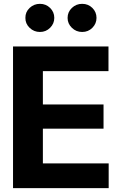

<svg xmlns="http://www.w3.org/2000/svg" viewBox="-20 -966 620 986"><path d="M46.9 0V-727.5H537.1V-600.6H200.2V-429.7H511.7V-305.2H200.2V-127H538.1V0ZM185.1 -801.8Q154.3 -801.8 132.1 -823.2Q109.9 -844.7 110.4 -874Q109.9 -904.3 132.1 -925.3Q154.3 -946.3 185.1 -946.3Q215.8 -946.3 237.3 -925.3Q258.8 -904.3 258.8 -874Q258.8 -844.7 237.3 -823.2Q215.8 -801.8 185.1 -801.8ZM401.9 -801.8Q371.1 -801.8 349.1 -823.2Q327.1 -844.7 327.1 -874Q327.1 -904.3 349.1 -925.3Q371.1 -946.3 401.9 -946.3Q433.1 -946.3 454.3 -925.3Q475.6 -904.3 475.6 -874Q475.6 -844.7 454.3 -823.2Q433.1 -801.8 401.9 -801.8Z"/></svg>

Font: Inter Tight
Style: Bold
Weight: 700
Designer: Rasmus Andersson
Foundry: rsms
Version: Version 3.004; ttfautohint (v1.8.4.7-5d5b)